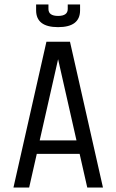

<svg xmlns="http://www.w3.org/2000/svg" viewBox="-20 -836 519 856"><path d="M187 -650H292L439 0H369L335 -150H144L110 0H40ZM239 -572 157 -210H321ZM196 -816V-796Q196 -765 239 -765Q282 -765 282 -796V-816H337V-790Q337 -715 239 -715Q141 -715 141 -790V-816Z"/></svg>

Font: Unica One
Style: Regular
Weight: 400
Designer: Eduardo Rodriguez Tunni
Foundry: Eduardo Rodriguez Tunni
Version: Version 1.001